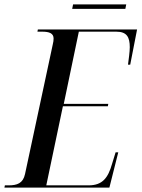

<svg xmlns="http://www.w3.org/2000/svg" viewBox="-47 -847 639 867"><path d="M279 -807H519L523 -827H283ZM-27 0H447L487 -159H475L459 -107C441 -44 416 -10 353 -10H162L237 -367H440L442 -378H241L309 -704H478C526 -704 539 -679 539 -634C539 -614 534 -577 531 -555H541L572 -714H124L122 -704H143C175 -704 195 -697 195 -673C195 -666 194 -656 191 -645L66 -61C57 -19 30 -10 -8 -10H-25Z"/></svg>

Font: Noto Serif Display Condensed Medium
Style: Italic
Weight: 500
Width: 3
Italic angle: -12°
Designer: Monotype Design Team
Foundry: Monotype Imaging Inc.
Version: Version 2.009